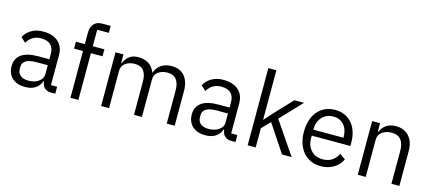

<svg xmlns="http://www.w3.org/2000/svg" viewBox="-57 -1316 4193 1868"><g transform="rotate(15 2039.5 -382.0)"><path d="M48 -151Q48 -228 105 -268.5Q162 -309 277 -309H386V-363Q386 -423 353.5 -454Q321 -485 256 -485Q165 -485 116 -403L68 -448Q92 -495 141.5 -524.5Q191 -554 260 -554Q357 -554 411.5 -506Q466 -458 466 -372V-70H528V0H485Q402 0 391 -88H386Q369 -39 327.5 -13Q286 13 228 13Q143 13 95.5 -31Q48 -75 48 -151ZM386 -158V-249H273Q202 -249 167 -227.5Q132 -206 132 -165V-143Q132 -101 161.5 -78Q191 -55 242 -55Q304 -55 345 -84.5Q386 -114 386 -158Z M681 0V-471H591V-541H681V-656Q681 -712 710 -744.5Q739 -777 794 -777H878V-707H761V-541H878V-471H761V0Z M990 0V-541H1070V-454H1074Q1095 -500 1128.5 -526.5Q1162 -553 1221 -553Q1278 -553 1322 -526Q1366 -499 1387 -443H1389Q1405 -492 1447 -522.5Q1489 -553 1554 -553Q1638 -553 1684.5 -499.5Q1731 -446 1731 -348V0H1651V-332Q1651 -406 1621 -443.5Q1591 -481 1529 -481Q1475 -481 1438 -453.5Q1401 -426 1401 -375V0H1321V-332Q1321 -407 1291.5 -444Q1262 -481 1201 -481Q1147 -481 1108.5 -453.5Q1070 -426 1070 -375V0Z M1863 -151Q1863 -228 1920 -268.5Q1977 -309 2092 -309H2201V-363Q2201 -423 2168.5 -454Q2136 -485 2071 -485Q1980 -485 1931 -403L1883 -448Q1907 -495 1956.5 -524.5Q2006 -554 2075 -554Q2172 -554 2226.5 -506Q2281 -458 2281 -372V-70H2343V0H2300Q2217 0 2206 -88H2201Q2184 -39 2142.5 -13Q2101 13 2043 13Q1958 13 1910.5 -31Q1863 -75 1863 -151ZM2201 -158V-249H2088Q2017 -249 1982 -227.5Q1947 -206 1947 -165V-143Q1947 -101 1976.5 -78Q2006 -55 2057 -55Q2119 -55 2160 -84.5Q2201 -114 2201 -158Z M2547 0H2466V-777H2547V-281H2551L2633 -373L2792 -541H2889L2686 -327L2909 0H2812L2628 -277L2547 -193Z M2960 -271Q2960 -356 2990 -420Q3020 -484 3074.5 -518.5Q3129 -553 3201 -553Q3272 -553 3324.5 -519.5Q3377 -486 3405 -426Q3433 -366 3433 -289V-252H3044V-226Q3044 -151 3087.5 -104Q3131 -57 3206 -57Q3258 -57 3297.5 -82Q3337 -107 3358 -153L3415 -112Q3389 -55 3333 -21Q3277 13 3202 13Q3130 13 3075 -22Q3020 -57 2990 -121Q2960 -185 2960 -271ZM3044 -312H3347V-322Q3347 -396 3306.5 -441Q3266 -486 3201 -486Q3132 -486 3088 -439Q3044 -392 3044 -318Z M3575 0V-541H3655V-454H3659Q3702 -553 3813 -553Q3897 -553 3945.5 -499Q3994 -445 3994 -348V0H3914V-332Q3914 -406 3882.5 -443.5Q3851 -481 3790 -481Q3734 -481 3694.5 -453.5Q3655 -426 3655 -375V0Z"/></g></svg>

Font: IBM Plex Sans JP
Style: Regular
Weight: 400
Designer: Mike Abbink; Paul van der Laan; Pieter van Rosmalen; Wujin Sim; Yejin Wi; Jinhee Kim; Boomi Park; Yona Kim; Kichan Ma
Foundry: Sandoll Inc.
Version: Version 1.001